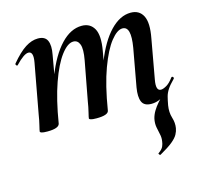

<svg xmlns="http://www.w3.org/2000/svg" viewBox="-95 -501 874 838"><g transform="rotate(-15 342.5 -82.5)"><path d="M80 8Q61 8 54 5.5Q47 3 47 0Q47 -4 52.5 -26Q58 -48 62 -74L103 -297Q112 -346 88 -346Q78 -346 63.5 -336Q49 -326 30 -306Q27 -302 23 -306.5Q19 -311 22 -315Q58 -358 87 -376.5Q116 -395 144 -395Q176 -395 186 -372.5Q196 -350 188 -309L136 -12Q131 8 80 8ZM302 8Q283 8 276 5.5Q269 3 269 0Q269 -4 274.5 -26Q280 -48 284 -74L317 -250Q326 -299 318 -320.5Q310 -342 290 -342Q264 -342 234.5 -303Q205 -264 179 -190.5Q153 -117 136 -12L118 -13Q137 -132 170.5 -218.5Q204 -305 248.5 -352Q293 -399 343 -399Q381 -399 398.5 -368Q416 -337 404 -269L358 -12Q355 8 302 8ZM505 -77 536 -248Q544 -296 538 -319Q532 -342 512 -342Q488 -342 459 -305.5Q430 -269 403 -196Q376 -123 358 -12L340 -13Q360 -135 394 -221.5Q428 -308 472 -353.5Q516 -399 564 -399Q603 -399 619.5 -367Q636 -335 623 -267L591 -89Q582 -40 606 -40Q616 -40 631.5 -49Q647 -58 663 -80Q667 -84 671 -79.5Q675 -75 671 -71Q650 -50 640 -34.5Q630 -19 626 -3.5Q622 12 618 34Q613 65 621 90.5Q629 116 625 139Q623 152 615.5 166Q608 180 588.5 196Q569 212 530 234Q528 235 524.5 230.5Q521 226 524 225Q541 213 546 201.5Q551 190 552 180Q555 163 551 146.5Q547 130 544 112.5Q541 95 545 75Q549 58 558.5 42Q568 26 582 10Q596 -6 613 -23L616 -16Q584 9 550 9Q517 9 507.5 -13.5Q498 -36 505 -77Z"/></g></svg>

Font: Cormorant
Style: Bold Italic
Weight: 700
Italic angle: -10°
Designer: Christian Thalmann (Catharsis Fonts)
Foundry: Catharsis Fonts
Version: Version 4.000